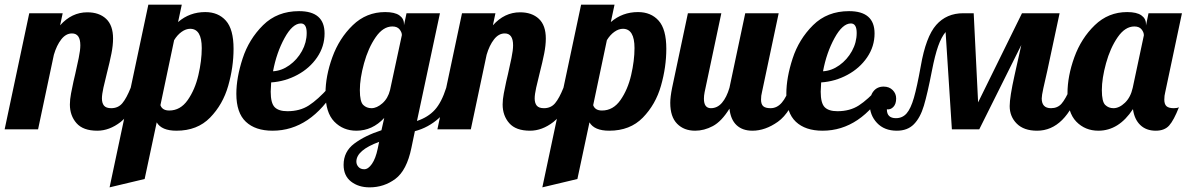

<svg xmlns="http://www.w3.org/2000/svg" viewBox="-58 -557 5111 827"><path d="M243 -107Q243 -128 248 -154.5Q253 -181 258.5 -206Q264 -231 266 -238Q274 -273 281 -307Q288 -341 288 -362Q288 -413 252 -413Q226 -413 206 -387.5Q186 -362 174 -321L106 0H-38L68 -500H212L201 -448Q251 -504 318 -504Q369 -504 399 -476Q429 -448 429 -391Q429 -362 422 -326.5Q415 -291 402 -240Q394 -209 387.5 -179.5Q381 -150 381 -133Q381 -113 390 -102Q399 -91 421 -91Q451 -91 469 -112.5Q487 -134 505 -179H547Q510 -69 461.5 -31.5Q413 6 361 6Q300 6 271.5 -26.5Q243 -59 243 -107Z M581 -537H725L709 -462Q759 -505 826 -505Q882 -505 915 -468Q948 -431 948 -347Q948 -268 925 -187.5Q902 -107 847 -50.5Q792 6 702 6Q638 6 617 -30L565 214L414 250ZM811 -350Q811 -433 761 -433Q743 -433 724.5 -420Q706 -407 692 -384L633 -104Q641 -81 671 -81Q719 -81 750.5 -126Q782 -171 796.5 -233.5Q811 -296 811 -350Z M960 -153Q960 -222 987 -305Q1014 -388 1075 -448.5Q1136 -509 1230 -509Q1340 -509 1340 -413Q1340 -357 1308 -310Q1276 -263 1223 -234.5Q1170 -206 1110 -202Q1108 -172 1108 -162Q1108 -113 1125 -95.5Q1142 -78 1180 -78Q1234 -78 1272.5 -103Q1311 -128 1357 -179H1391Q1280 6 1116 6Q1042 6 1001 -32.5Q960 -71 960 -153ZM1263 -415Q1263 -456 1238 -456Q1202 -456 1167.5 -393Q1133 -330 1118 -250Q1155 -252 1188.5 -276Q1222 -300 1242.5 -337Q1263 -374 1263 -415Z M1422 153Q1422 96 1468 61.5Q1514 27 1585 4L1597 -49Q1546 6 1477 6Q1420 6 1382 -33Q1344 -72 1344 -155Q1344 -229 1373.5 -310.5Q1403 -392 1461.5 -448.5Q1520 -505 1601 -505Q1642 -505 1662 -491Q1682 -477 1682 -454V-448L1693 -500H1837L1738 -36Q1786 -52 1815 -84Q1844 -116 1864 -179H1906Q1879 -90 1833 -48.5Q1787 -7 1729 8L1714 80Q1694 177 1645 213.5Q1596 250 1534 250Q1486 250 1454 225Q1422 200 1422 153ZM1622 -169 1673 -406Q1673 -418 1663 -430.5Q1653 -443 1632 -443Q1592 -443 1560 -396.5Q1528 -350 1510 -284.5Q1492 -219 1492 -169Q1492 -119 1506.5 -105Q1521 -91 1542 -91Q1565 -91 1589 -112Q1613 -133 1622 -169ZM1569 83 1575 54Q1477 90 1477 139Q1477 152 1486 162Q1495 172 1511 172Q1528 172 1544 149Q1560 126 1569 83Z M2107 -107Q2107 -128 2112 -154.5Q2117 -181 2122.5 -206Q2128 -231 2130 -238Q2138 -273 2145 -307Q2152 -341 2152 -362Q2152 -413 2116 -413Q2090 -413 2070 -387.5Q2050 -362 2038 -321L1970 0H1826L1932 -500H2076L2065 -448Q2115 -504 2182 -504Q2233 -504 2263 -476Q2293 -448 2293 -391Q2293 -362 2286 -326.5Q2279 -291 2266 -240Q2258 -209 2251.5 -179.5Q2245 -150 2245 -133Q2245 -113 2254 -102Q2263 -91 2285 -91Q2315 -91 2333 -112.5Q2351 -134 2369 -179H2411Q2374 -69 2325.5 -31.5Q2277 6 2225 6Q2164 6 2135.5 -26.5Q2107 -59 2107 -107Z M2445 -537H2589L2573 -462Q2623 -505 2690 -505Q2746 -505 2779 -468Q2812 -431 2812 -347Q2812 -268 2789 -187.5Q2766 -107 2711 -50.5Q2656 6 2566 6Q2502 6 2481 -30L2429 214L2278 250ZM2675 -350Q2675 -433 2625 -433Q2607 -433 2588.5 -420Q2570 -407 2556 -384L2497 -104Q2505 -81 2535 -81Q2583 -81 2614.5 -126Q2646 -171 2660.5 -233.5Q2675 -296 2675 -350Z M2829 -114Q2829 -139 2837 -179L2905 -500H3049L2977 -160Q2974 -145 2974 -132Q2974 -91 3004 -91Q3032 -91 3052 -114.5Q3072 -138 3084 -179L3152 -500H3296L3224 -160Q3220 -145 3220 -128Q3220 -108 3229.5 -99.5Q3239 -91 3261 -91Q3289 -91 3309.5 -115Q3330 -139 3342 -179H3384Q3347 -71 3292.5 -32.5Q3238 6 3183 6Q3140 6 3114.5 -18Q3089 -42 3084 -89Q3050 -34 3012.5 -14Q2975 6 2936 6Q2888 6 2858.5 -24Q2829 -54 2829 -114Z M3329 -153Q3329 -222 3356 -305Q3383 -388 3444 -448.5Q3505 -509 3599 -509Q3709 -509 3709 -413Q3709 -357 3677 -310Q3645 -263 3592 -234.5Q3539 -206 3479 -202Q3477 -172 3477 -162Q3477 -113 3494 -95.5Q3511 -78 3549 -78Q3603 -78 3641.5 -103Q3680 -128 3726 -179H3760Q3649 6 3485 6Q3411 6 3370 -32.5Q3329 -71 3329 -153ZM3632 -415Q3632 -456 3607 -456Q3571 -456 3536.5 -393Q3502 -330 3487 -250Q3524 -252 3557.5 -276Q3591 -300 3611.5 -337Q3632 -374 3632 -415Z M4595 -179Q4532 6 4409 6Q4352 6 4321.5 -24.5Q4291 -55 4291 -100Q4291 -139 4312 -233L4341 -363L4160 0H4042L4015 -419Q3997 -398 3983 -358.5Q3969 -319 3956 -252Q3937 -154 3921.5 -102Q3906 -50 3878.5 -22Q3851 6 3805 6Q3751 6 3719.5 -27.5Q3688 -61 3688 -109Q3688 -143 3704 -163.5Q3720 -184 3748 -184Q3772 -184 3787 -169Q3802 -154 3802 -133Q3802 -109 3790 -96.5Q3778 -84 3762 -86Q3762 -48 3801 -48Q3829 -48 3847 -68.5Q3865 -89 3878.5 -136Q3892 -183 3908 -272Q3930 -399 3974.5 -449.5Q4019 -500 4091 -500H4136L4155 -116L4344 -500H4506L4453 -252Q4443 -209 4436 -177Q4429 -145 4429 -133Q4429 -91 4469 -91Q4497 -91 4514 -110Q4531 -129 4553 -179Z M4540 -155Q4540 -229 4569.5 -310.5Q4599 -392 4657.5 -448.5Q4716 -505 4797 -505Q4838 -505 4858 -491Q4878 -477 4878 -454V-447L4889 -500H5033L4961 -160Q4957 -145 4957 -128Q4957 -108 4966.5 -99.5Q4976 -91 4998 -91Q5012 -91 5020 -95Q4998 -39 4978 -16.5Q4958 6 4920 6Q4879 6 4853.5 -18.5Q4828 -43 4822 -87Q4761 6 4673 6Q4616 6 4578 -33Q4540 -72 4540 -155ZM4821 -179 4869 -405Q4869 -418 4859 -430.5Q4849 -443 4828 -443Q4788 -443 4756 -396.5Q4724 -350 4706 -284.5Q4688 -219 4688 -169Q4688 -119 4702.5 -105Q4717 -91 4738 -91Q4763 -91 4787.5 -114.5Q4812 -138 4821 -179Z"/></svg>

Font: Lobster
Style: Regular
Weight: 400
Designer: Impallari Type
Foundry: Impallari Type
Version: Version 2.100